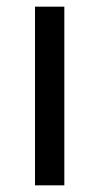

<svg xmlns="http://www.w3.org/2000/svg" viewBox="-20 -556 298 576"><path d="M173 0H85V-536H173Z"/></svg>

Font: Noto Sans Mende Kikakui
Style: Regular
Weight: 400
Designer: Monotype Design Team
Foundry: Monotype Imaging Inc.
Version: Version 2.003; ttfautohint (v1.8.4.7-5d5b)